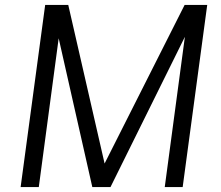

<svg xmlns="http://www.w3.org/2000/svg" viewBox="-20 -762 899 782"><path d="M138 0 219 -606 356 0H430L733 -612L651 0H724L824 -742H732L406 -96L258 -742H164L64 0Z"/></svg>

Font: Cheyenne Sans Light
Style: Italic
Weight: 300
Italic angle: -8.13011°
Designer: The Public Sans project authors (U.S. Web Design System), Libre Franklin designed by Pablo Impallari and Rodrigo Fuenzal
Foundry: The Cheyenne Sans Project Authors
Version: Version 2.007